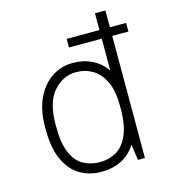

<svg xmlns="http://www.w3.org/2000/svg" viewBox="-109 -808 801 905"><g transform="rotate(-15 291.5 -355.0)"><path d="M275 10Q219 10 173 -16Q127 -42 99.5 -100Q72 -158 72 -253V-264Q72 -345 99.5 -402.5Q127 -460 173 -490.5Q219 -521 275 -521Q329 -521 371 -499.5Q413 -478 438 -440V-720H489V0H455L444 -77Q416 -33 373.5 -11.5Q331 10 275 10ZM280 -36Q323 -36 359 -56Q395 -76 417 -124.5Q439 -173 439 -257V-269Q439 -341 417.5 -386.5Q396 -432 360 -453.5Q324 -475 280 -475Q215 -475 169 -422Q123 -369 123 -262V-251Q123 -168 144 -121Q165 -74 201 -55Q237 -36 280 -36ZM278 -596V-638H568V-596Z"/></g></svg>

Font: Chivo Medium Thin
Style: Regular
Weight: 250
Version: Version 2.002